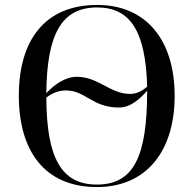

<svg xmlns="http://www.w3.org/2000/svg" viewBox="-20 -745 782 775"><path d="M371 10C573 10 685 -137 685 -358C685 -580 573 -725 372 -725C159 -725 56 -580 56 -359C56 -137 159 10 371 10ZM504 -366C425 -366 377 -435 290 -435C241 -435 197 -401 167 -369C169 -611 231 -715 372 -715C506 -715 568 -619 574 -395C548 -373 527 -366 504 -366ZM371 0C229 0 168 -105 167 -351C195 -373 223 -380 246 -380C325 -380 352 -311 460 -311C508 -311 546 -347 574 -379C574 -113 520 0 371 0Z"/></svg>

Font: Noto Serif Display
Style: Regular
Weight: 400
Designer: Monotype Design Team
Foundry: Monotype Imaging Inc.
Version: Version 2.009